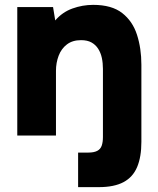

<svg xmlns="http://www.w3.org/2000/svg" viewBox="-20 -557 649 789"><path d="M301 212V70H343Q366 70 379.5 63Q393 56 398 41.5Q403 27 403 6V-274Q403 -298 398.5 -319Q394 -340 383.5 -356.5Q373 -373 356 -382.5Q339 -392 313 -392Q278 -392 255 -374.5Q232 -357 221 -328Q210 -299 210 -266V0H51V-528H198L207 -473Q236 -507 277.5 -522Q319 -537 363 -537Q439 -537 482 -503.5Q525 -470 543 -414Q561 -358 561 -291V26Q561 88 543.5 129.5Q526 171 487.5 191.5Q449 212 386 212Z"/></svg>

Font: Onest ExtraBold
Style: Regular
Weight: 800
Designer: Dmitri Voloshin, Andrey Kudryavtsev
Foundry: Dmitri Voloshin, Andrey Kudryavtsev
Version: Version 1.000;gftools[0.9.33]